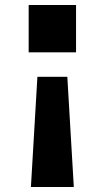

<svg xmlns="http://www.w3.org/2000/svg" viewBox="-20 -520 420 770"><path d="M95 -310V-500H285V-310ZM104 230 130 -212H250L276 230Z"/></svg>

Font: Quantico
Style: Bold
Weight: 700
Designer: Matt Desmond
Foundry: MADtype
Version: Version 2.002